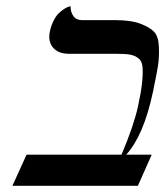

<svg xmlns="http://www.w3.org/2000/svg" viewBox="-20 -598 532 618"><path d="M351.1 -533.2Q400.4 -533.2 430.9 -522Q461.4 -510.7 475.8 -495.8Q490.2 -481 491.5 -446.3Q492.7 -411.6 488.3 -384.5Q483.9 -357.4 472.2 -301.8Q442.4 -161.6 386.2 -100.1H468.3L423.8 0H20L65.4 -100.1H371.1Q410.6 -193.4 424.3 -255.9Q434.6 -303.7 437.5 -333.7Q440.4 -363.8 438.7 -382.8Q437 -401.9 425.3 -410.6Q413.6 -419.4 398.9 -422.1Q384.3 -424.8 357.4 -424.8H203.1Q167 -424.8 150.4 -445.1Q133.8 -465.3 140.6 -497.1Q145 -517.1 153.3 -533Q161.6 -548.8 170.7 -556.9Q179.7 -564.9 188 -570.1Q196.3 -575.2 201.7 -576.7L207 -578.1Q207 -559.1 216.3 -546.1Q225.6 -533.2 244.1 -533.2Z"/></svg>

Font: Linux Biolinum
Style: Italic
Weight: 400
Italic angle: -12°
Designer: Philipp H. Poll
Foundry: Philipp H. Poll
Version: Version 1.1.3 ; ttfautohint (v0.9)